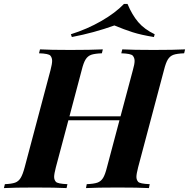

<svg xmlns="http://www.w3.org/2000/svg" viewBox="-61 -960 965 980"><path d="M883.8 -708 878.9 -688Q841.8 -686.5 824.2 -680.2Q806.6 -673.8 795.9 -656.7Q785.2 -639.6 775.9 -602.1L644 -106Q635.3 -71.8 635.3 -57.1Q635.3 -42.5 644 -32.2Q652.8 -22 703.1 -20L699.2 0Q644.5 -2.9 539.1 -2.9Q433.6 -2.9 377.9 0L381.8 -20Q418 -21.5 436 -27.8Q454.1 -34.2 464.8 -51.3Q475.6 -68.4 484.9 -106L548.8 -346.2H288.1L224.1 -106Q215.3 -71.8 215.3 -57.1Q215.3 -42.5 224.1 -32.2Q232.9 -22 283.2 -20L278.8 0Q223.6 -2.9 118.2 -2.9Q12.7 -2.9 -41 0L-36.1 -20Q-1.5 -21.5 16.1 -27.8Q33.7 -34.2 44.4 -51.8Q55.2 -69.3 64.9 -106L196.8 -602.1Q205.1 -633.8 205.1 -649.4Q205.1 -665 196.3 -675.8Q187.5 -686.5 138.2 -688L143.1 -708Q193.4 -705.1 297.9 -705.1Q402.3 -705.1 463.9 -708L459 -688Q421.9 -686.5 404.3 -680.2Q386.7 -673.8 376 -656.7Q365.2 -639.6 356 -602.1L293.5 -366.2H554.2L617.2 -602.1Q626 -632.8 626 -648.9Q626 -665 616.7 -675.8Q607.4 -686.5 558.1 -688L563 -708Q617.2 -705.1 722.7 -705.1Q828.1 -705.1 883.8 -708ZM522.9 -830.1Q418.5 -792.5 305.7 -771L300.8 -785.2Q383.3 -811 455.6 -852.5Q527.8 -894 571.8 -939.9H589.8Q613.3 -883.8 644.5 -847.2Q675.8 -810.5 728.5 -785.2L724.6 -771Q659.2 -781.7 616.2 -795.4Q573.2 -809.1 522.9 -830.1Z"/></svg>

Font: PlayfairDisplay-BoldItalic
Style: Bold Italic
Weight: 700
Italic angle: -14.9847°
Designer: Claus Eggers Sørensen
Foundry: Claus Eggers Sørensen
Version: Version 1.002;PS 001.002;hotconv 1.0.70;makeotf.lib2.5.58329